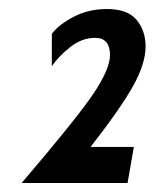

<svg xmlns="http://www.w3.org/2000/svg" viewBox="-20 -726 343 426"><path d="M263 -320H28Q151 -464 187.5 -518.5Q224 -573 224 -604Q224 -642 191 -642Q161 -642 134.5 -620.5Q108 -599 95 -579V-651Q111 -672 144 -689Q177 -706 217 -706Q263 -706 283 -682Q303 -658 303 -623Q303 -585 275.5 -535.5Q248 -486 181 -400H277Z"/></svg>

Font: Cabin
Style: Medium Italic
Weight: 500
Designer: Pablo Impallari
Foundry: Pablo Impallari. www.impallari.com Igino Marini. www.ikern.com
Version: Version 1.005